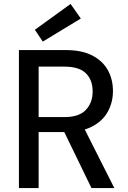

<svg xmlns="http://www.w3.org/2000/svg" viewBox="-20 -954 651 974"><path d="M76 0V-700H313Q396 -700 449 -672Q502 -644 527.5 -597.5Q553 -551 553 -492Q553 -436 527.5 -388.5Q502 -341 448 -312.5Q394 -284 310 -284H176V0ZM444 0 293 -311H403L560 0ZM176 -360H307Q381 -360 415.5 -396.5Q450 -433 450 -490Q450 -548 416 -582Q382 -616 306 -616H176ZM197 -743 157 -803 338 -934 390 -860Z"/></svg>

Font: DM Sans 9pt Medium
Style: Regular
Weight: 500
Version: Version 4.004;gftools[0.9.30]